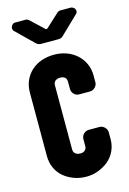

<svg xmlns="http://www.w3.org/2000/svg" viewBox="-122 -850 616 920"><g transform="rotate(-15 186.0 -390.0)"><path d="M347 -134Q347 -102 334.5 -75Q322 -48 300 -29.5Q278 -11 249.5 0Q221 11 190 11Q156 11 127 0Q98 -11 76.5 -29.5Q55 -48 43 -75Q31 -102 31 -134V-448Q31 -481 43 -508Q55 -535 76.5 -554.5Q98 -574 127 -584Q156 -594 190 -594Q221 -594 249.5 -584Q278 -574 300 -554.5Q322 -535 334.5 -508Q347 -481 347 -448V-415Q347 -401 336 -390Q325 -379 310 -379H257Q242 -379 231.5 -390Q221 -401 221 -415V-451Q221 -466 212.5 -473Q204 -480 190 -480Q175 -480 165.5 -473Q156 -466 156 -451V-133Q156 -119 165.5 -111.5Q175 -104 190 -104Q204 -104 212.5 -111.5Q221 -119 221 -133V-166Q221 -181 231.5 -192Q242 -203 257 -203H310Q325 -203 336 -192Q347 -181 347 -166ZM31 -756Q30 -760 29 -761.5Q28 -763 28 -768Q28 -776 34 -783.5Q40 -791 50 -791H102Q111 -791 120 -782L184 -722H190L255 -782Q264 -791 273 -791H325Q333 -791 340.5 -784.5Q348 -778 348 -768Q348 -761 343 -756L261 -677Q253 -668 246.5 -664Q240 -660 231 -660H145Q134 -660 127 -664Q120 -668 112 -677Z"/></g></svg>

Font: H.H. Samuel
Style: Regular
Weight: 900
Width: 1
Designer: deFharo
Foundry: deFharo
Version: Version 1.009